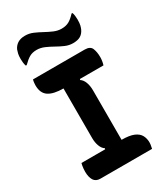

<svg xmlns="http://www.w3.org/2000/svg" viewBox="-230 -1034 960 1123"><g transform="rotate(-30 250.0 -472.5)"><path d="M322 -108H202L213 -141Q196 -152 187 -176Q178 -200 178 -231Q178 -276 178 -321Q178 -366 178 -411Q178 -456 178 -501Q178 -546 178 -592H298L287 -559Q304 -548 313 -524Q322 -500 322 -469Q322 -423 322 -379Q322 -335 322 -289.5Q322 -244 322 -198.5Q322 -153 322 -108ZM450 0H101Q86 0 75 -5.5Q64 -11 57.5 -21.5Q51 -32 47.5 -46.5Q44 -61 44 -80Q44 -91 45 -100.5Q46 -110 47.5 -119.5Q49 -129 51 -135H321Q375 -135 404 -122.5Q433 -110 444.5 -88.5Q456 -67 456 -40Q456 -33 455 -26.5Q454 -20 452.5 -13Q451 -6 450 0ZM50 -700H399Q436 -700 446 -675.5Q456 -651 456 -616Q456 -610 455.5 -604Q455 -598 454 -591Q453 -584 451.5 -578Q450 -572 448 -565H180Q111 -565 78 -587.5Q45 -610 45 -662Q45 -667 45.5 -672.5Q46 -678 46.5 -683Q47 -688 48 -692.5Q49 -697 50 -700ZM344 -873Q373 -873 393.5 -884Q414 -895 438 -921H444Q448 -911 449.5 -897Q451 -883 451 -873Q451 -848 447.5 -834.5Q444 -821 440 -812Q429 -788 410 -777Q391 -766 360 -766Q333 -766 307.5 -777Q282 -788 256.5 -802.5Q231 -817 205.5 -828Q180 -839 154 -839Q125 -839 105 -827.5Q85 -816 60 -791H54Q50 -801 48.5 -815Q47 -829 47 -839Q47 -861 50 -874Q53 -887 57 -898Q67 -920 86.5 -932.5Q106 -945 137 -945Q165 -945 190.5 -934Q216 -923 241.5 -909Q267 -895 292.5 -884Q318 -873 344 -873Z"/></g></svg>

Font: Recursive Casual
Style: Bold
Weight: 700
Version: Version 1.085